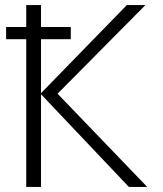

<svg xmlns="http://www.w3.org/2000/svg" viewBox="-20 -734 640 754"><path d="M141 -364 486 0H558L206 -366L551 -714H478L141 -368V-580H258V-628H141V-714H83V-628H4V-580H83V0H141Z"/></svg>

Font: Noto Sans Mono UI Light
Style: Regular
Weight: 300
Designer: Monotype Design team
Foundry: Monotype Imaging Inc.
Version: 1.000